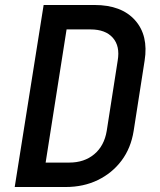

<svg xmlns="http://www.w3.org/2000/svg" viewBox="-20 -750 640 770"><path d="M39 0 155 -730H359Q467 -730 521.5 -669Q576 -608 560 -507L516 -225Q505 -156 467.5 -106Q430 -56 372.5 -28Q315 0 243 0ZM163 -98H258Q318 -98 358 -131.5Q398 -165 408 -225L452 -507Q462 -565 432.5 -598.5Q403 -632 343 -632H247Z"/></svg>

Font: NKDuy Mono SemiBold
Style: Italic
Weight: 600
Italic angle: -9°
Monospace: yes
Designer: NKDuy
Foundry: NKDuy
Version: Version 2.251; ttfautohint (v1.8.4.7-5d5b)